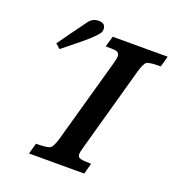

<svg xmlns="http://www.w3.org/2000/svg" viewBox="-130 -815 844 919"><g transform="rotate(20 292.5 -355.5)"><path d="M289.6 -607.4 305.7 -662.1H585.4L570.3 -607.4Q513.2 -607.4 500 -599.1Q486.8 -590.8 474.1 -546.4L355.5 -120.1Q346.7 -89.8 346.7 -79.1Q346.7 -63.5 361.8 -59.6Q374.5 -55.7 416 -55.2L401.4 0H120.1L135.3 -55.2Q192.9 -55.2 206.8 -64Q220.7 -72.8 233.4 -117.7L353 -544.9Q360.4 -571.8 359.9 -583Q359.9 -599.6 344.2 -604.5Q333 -607.4 289.6 -607.4ZM216.8 -710.9Q252.4 -710.9 252.4 -679.7Q252.4 -674.8 251 -669.4Q246.1 -650.4 178.7 -594.2Q145.5 -567.4 86.4 -519.5L62.5 -540Q99.1 -592.3 169.4 -688Q187.5 -710.9 216.8 -710.9Z"/></g></svg>

Font: Accordance
Style: Bold-Italic
Weight: 700
Italic angle: -11°
Version: Version 1.2 (build January 31, 2020) Miklal Software Solutio